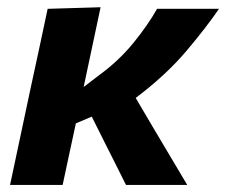

<svg xmlns="http://www.w3.org/2000/svg" viewBox="-20 -524 640 544"><path d="M8.5 0Q19.5 -53 30.5 -103.5Q41.5 -154 54.5 -216.5L65 -266Q80.5 -338 92 -391Q103.5 -443.5 115 -499L265 -503.5Q251.5 -438.5 239 -381Q226.5 -323.5 217 -277.5L259.5 -310Q316 -351 357.8 -402.2Q399.5 -453.5 425 -499H600.5Q565 -447 507.8 -379.2Q450.5 -311.5 364.5 -246.5L411 -167.5Q433.5 -129.5 459.5 -85.8Q485.5 -42 510.5 0H337L307.5 -59Q293 -88 277.5 -118.5L240 -193.5L195 -174.5Q185 -129.5 176.2 -87.5Q167.5 -45.5 157.5 0Z"/></svg>

Font: Heraclito
Style: Bold Italic
Weight: 700
Italic angle: -12°
Designer: Kostas Bartsokas (font) & Cristiano Sobral (main changes)
Foundry: Kostas Bartsokas (font) & Cristiano Sobral (main changes)
Version: Version 1.00;July 8, 2020;FontCreator 13.0.0.2655 64-bit